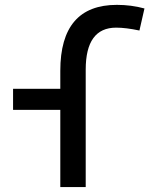

<svg xmlns="http://www.w3.org/2000/svg" viewBox="-20 -762 626 782"><path d="M225.6 0V-314.5H33.2V-400.4H225.6V-473.6Q225.6 -742.2 456.1 -742.2Q514.6 -742.2 568.4 -727.5L547.9 -637.7Q492.7 -649.4 453.1 -649.4Q329.1 -649.4 329.1 -478.5V0Z"/></svg>

Font: Cascadia Code NF
Style: Regular
Weight: 400
Monospace: yes
Designer: Aaron Bell
Foundry: Saja Typeworks
Version: Version 2404.023; ttfautohint (v1.8.4)